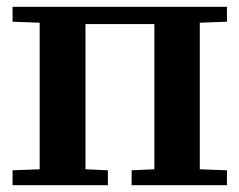

<svg xmlns="http://www.w3.org/2000/svg" viewBox="-20 -546 706 566"><path d="M649 -482 569 -479V-47L649 -44V0H368V-44L435 -47V-475H232V-47L298 -44V0H17V-44L97 -47V-479L17 -482V-526H649Z"/></svg>

Font: Minipax
Style: Bold
Weight: 600
Designer: Raphaël Ronot, Igor Stepanchenko (Cyrillic)
Foundry: steppetype
Version: Version 1.002